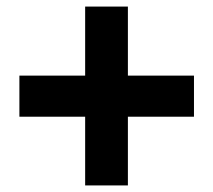

<svg xmlns="http://www.w3.org/2000/svg" viewBox="-20 -670 649 584"><path d="M239 -106H369V-315H570V-440H369V-650H239V-440H39V-315H239Z"/></svg>

Font: Noto Sans CJK HK Black
Style: Regular
Weight: 900
Designer: Ryoko NISHIZUKA 西塚涼子 (kana, bopomofo & ideographs); Paul D. Hunt (Latin, Greek & Cyrillic); Sandoll Communications 산돌커뮤니
Foundry: Adobe
Version: Version 2.004;hotconv 1.0.118;makeotfexe 2.5.65603